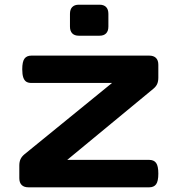

<svg xmlns="http://www.w3.org/2000/svg" viewBox="-20 -800 759 820"><path d="M84.5 -141.1 458.5 -445.7H114.1Q100.8 -445.7 92.3 -451Q83.8 -456.3 79.4 -469.2Q75 -482.1 75 -504.4Q75 -536.6 84.6 -549.6Q94.1 -562.5 114.1 -562.5H617.2Q636.2 -562.5 646.2 -552.5Q656.2 -542.5 656.2 -523.4V-468.7Q656.2 -452.9 651.4 -441.7Q646.6 -430.5 634.8 -420.8L267.1 -117.2H617.2Q637.1 -117.2 646.7 -104.2Q656.2 -91.1 656.2 -58.6Q656.2 -26.1 646.7 -13Q637.1 0 617.2 0H101.6Q82.5 0 72.5 -10Q62.5 -20 62.5 -39.1V-93.3Q62.5 -108.7 67.6 -120.1Q72.8 -131.4 84.5 -141.1ZM316.4 -779.9H405.3Q423.4 -779.9 433.2 -769.9Q442.9 -759.9 442.9 -740.8V-686.5Q442.9 -667.5 433.2 -657.5Q423.4 -647.5 405.3 -647.5H316.4Q298.2 -647.5 288.5 -657.5Q278.8 -667.5 278.8 -686.5V-740.8Q278.8 -759.9 288.5 -769.9Q298.2 -779.9 316.4 -779.9Z"/></svg>

Font: Gyrochrome
Style: Regular
Weight: 400
Designer: David Moles
Foundry: David Moles
Version: Version 1.005;Glyphs 3.2.3 (3260)